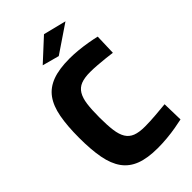

<svg xmlns="http://www.w3.org/2000/svg" viewBox="-268 -976 1074 1074"><g transform="rotate(-45 269.0 -438.5)"><path d="M308 12Q228 12 175.5 -8Q123 -28 92.5 -70.5Q62 -113 49.5 -179.5Q37 -246 37 -340Q37 -434 49.5 -501Q62 -568 92.5 -610Q123 -652 176.5 -672Q230 -692 313 -692Q345 -692 381 -688.5Q417 -685 451.5 -679Q486 -673 511 -667L507 -543Q487 -546 458 -549Q429 -552 398.5 -554.5Q368 -557 341 -557Q296 -557 268 -546Q240 -535 224.5 -509.5Q209 -484 203.5 -443Q198 -402 198 -340Q198 -279 203.5 -237.5Q209 -196 224.5 -171Q240 -146 268 -135Q296 -124 342 -124Q382 -124 429.5 -128Q477 -132 508 -135L511 -12Q488 -7 454.5 -1Q421 5 382.5 8.5Q344 12 308 12ZM280 -744 180 -771 308 -889 444 -855Z"/></g></svg>

Font: Cairo Play ExtraBold
Style: Regular
Weight: 800
Version: Version 3.119